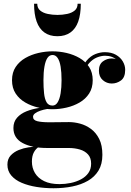

<svg xmlns="http://www.w3.org/2000/svg" viewBox="-20 -743 700 1023"><path d="M265.5 260Q218.5 260 174.8 253Q131 246 96 231.2Q61 216.5 40.2 192.2Q19.5 168 19.5 134Q19.5 104 37 85.2Q54.5 66.5 80 56.2Q105.5 46 131.2 42.2Q157 38.5 174 38.5H188.5Q171.5 48.5 160.8 68Q150 87.5 150 118Q150 151.5 166.2 178.8Q182.5 206 215 222Q247.5 238 297 238Q327.5 238 357.2 231.8Q387 225.5 411.5 212.5Q436 199.5 450.8 178.8Q465.5 158 465.5 129Q465.5 98 449 79.8Q432.5 61.5 405.2 53.5Q378 45.5 345.5 45.5Q335 45.5 311.8 45.5Q288.5 45.5 265.2 45.5Q242 45.5 231 45.5Q150 45.5 100.8 19.2Q51.5 -7 51.5 -61Q51.5 -94 70.8 -115.8Q90 -137.5 121.2 -150Q152.5 -162.5 189.5 -168Q226.5 -173.5 262 -173.5L261 -165Q247.5 -165 229.8 -162Q212 -159 195 -153.2Q178 -147.5 167 -139.2Q156 -131 156 -120.5Q156 -103 179 -97.2Q202 -91.5 243 -91.5Q260.5 -91.5 279.2 -91.8Q298 -92 316 -92.2Q334 -92.5 348 -92.5Q376 -92.5 406.8 -84.2Q437.5 -76 464.5 -56.2Q491.5 -36.5 508.5 -2.8Q525.5 31 525.5 82Q525.5 131.5 505 165.5Q484.5 199.5 448.5 220.2Q412.5 241 365.5 250.5Q318.5 260 265.5 260ZM260 -161Q222.5 -161 184.5 -169.8Q146.5 -178.5 114.8 -196.8Q83 -215 63.5 -244.5Q44 -274 44 -315.5Q44 -357 63.5 -386.2Q83 -415.5 114.8 -433.8Q146.5 -452 184.5 -460.8Q222.5 -469.5 260 -469.5Q297 -469.5 334.8 -460.8Q372.5 -452 404 -433.8Q435.5 -415.5 454.8 -386.2Q474 -357 474 -315.5Q474 -274 454.8 -244.5Q435.5 -215 404 -196.8Q372.5 -178.5 334.8 -169.8Q297 -161 260 -161ZM260 -180.5Q276.5 -180.5 287.2 -198Q298 -215.5 303 -246Q308 -276.5 308 -315.5Q308 -358 303 -388Q298 -418 287.2 -434Q276.5 -450 260 -450Q243 -450 232.5 -434Q222 -418 216.8 -388Q211.5 -358 211.5 -315.5Q211.5 -276.5 214.8 -246Q218 -215.5 228.2 -198Q238.5 -180.5 260 -180.5ZM575.5 -298Q548.5 -298 527.8 -316Q507 -334 507 -366.5Q507 -400 528.2 -415.8Q549.5 -431.5 575.5 -431.5Q599.5 -431.5 622.8 -415.8Q646 -400 646 -371H626.5Q626.5 -401 602.5 -423.5Q578.5 -446 539.5 -446Q519.5 -446 496.8 -437Q474 -428 454.2 -405.8Q434.5 -383.5 424.5 -343.5L411 -353.5Q421 -396 442 -420.5Q463 -445 488.5 -455Q514 -465 538 -465Q573.5 -465 597.8 -451Q622 -437 634.5 -415.5Q647 -394 647 -371Q647 -331 624.8 -314.5Q602.5 -298 575.5 -298ZM286 -550Q244.5 -550 216.8 -569.8Q189 -589.5 175.2 -628.2Q161.5 -667 161.5 -723H178.5Q178.5 -700 194 -687Q209.5 -674 234.2 -668.8Q259 -663.5 286 -663.5Q313 -663.5 337.8 -668.8Q362.5 -674 378 -687Q393.5 -700 393.5 -723H410.5Q410.5 -667 396.8 -628.2Q383 -589.5 355 -569.8Q327 -550 286 -550Z"/></svg>

Font: Bodoni Moda 11pt ExtraBold
Style: Regular
Weight: 800
Designer: Owen Earl
Foundry: indestructible type
Version: Version 2.004